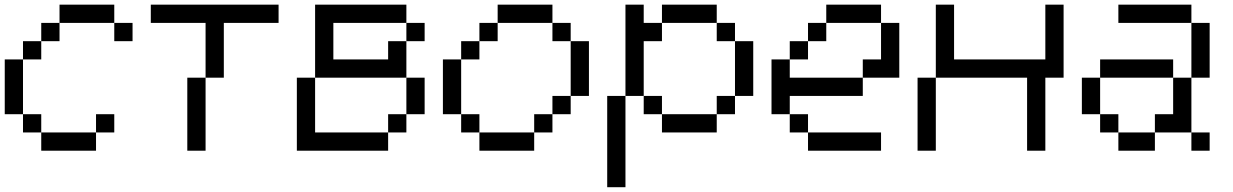

<svg xmlns="http://www.w3.org/2000/svg" viewBox="-20 -635 5194 809"><path d="M153.8 0V-76.9H384.6V0ZM76.9 -76.9V-153.8H153.8V-76.9ZM384.6 -76.9V-153.8H461.5V-76.9ZM0 -153.8V-384.6H76.9V-153.8ZM76.9 -384.6V-461.5H153.8V-384.6ZM153.8 -461.5V-538.5H230.8V-461.5ZM461.5 -461.5V-538.5H538.5V-461.5ZM230.8 -538.5V-615.4H461.5V-538.5Z M615.4 -615.4H1153.8V-538.5H923.1V-307.7H846.2V-538.5H615.4ZM846.2 -307.7V0H769.2V-307.7Z M1615.4 -384.6V-461.5H1692.3V-538.5H1384.6V-384.6ZM1307.7 -615.4H1692.3V-538.5H1769.2V-461.5H1692.3V-307.7H1307.7ZM1692.3 -307.7H1769.2V-153.8H1692.3ZM1692.3 -153.8H1615.4V-76.9H1692.3ZM1615.4 -76.9V0H1230.8V-307.7H1307.7V-76.9Z M2000 0V-76.9H2230.8V0ZM1923.1 -76.9V-153.8H2000V-76.9ZM2230.8 -76.9V-153.8H2307.7V-76.9ZM2307.7 -153.8V-230.8H2384.6V-153.8ZM1846.2 -153.8V-384.6H1923.1V-153.8ZM1923.1 -384.6V-461.5H2000V-384.6ZM2384.6 -230.8V-461.5H2461.5V-230.8ZM2000 -461.5V-538.5H2076.9V-461.5ZM2307.7 -461.5V-538.5H2384.6V-461.5ZM2076.9 -538.5V-615.4H2307.7V-538.5Z M2769.2 -76.9V-153.8H3000V-76.9ZM2538.5 153.8V-230.8H2615.4V153.8ZM2692.3 -153.8V-230.8H2769.2V-153.8ZM3000 -153.8V-230.8H3076.9V-153.8ZM3076.9 -230.8V-461.5H3153.8V-230.8ZM3000 -461.5V-538.5H3076.9V-461.5ZM2615.4 -230.8V-615.4H2692.3V-538.5H2769.2V-461.5H2692.3V-230.8ZM2769.2 -538.5V-615.4H3000V-538.5Z M3384.6 0V-76.9H3692.3V0ZM3307.7 -76.9V-153.8H3384.6V-76.9ZM3230.8 -153.8V-384.6H3307.7V-307.7H3615.4V-230.8H3307.7V-153.8ZM3307.7 -384.6V-461.5H3384.6V-384.6ZM3384.6 -461.5V-538.5H3461.5V-461.5ZM3615.4 -307.7V-384.6H3692.3V-538.5H3769.2V-307.7ZM3461.5 -538.5V-615.4H3692.3V-538.5Z M3846.2 0V-307.7H3923.1V0ZM4307.7 0V-307.7H3923.1V-615.4H4000V-384.6H4384.6V-615.4H4461.5V-307.7H4384.6V0Z M4692.3 0V-76.9H4846.2V0ZM5000 0V-76.9H5076.9V0ZM4615.4 -76.9V-153.8H4692.3V-76.9ZM4538.5 -153.8V-307.7H4615.4V-153.8ZM4846.2 -76.9V-153.8H4923.1V-307.7H5000V-76.9ZM4615.4 -307.7V-384.6H4923.1V-307.7ZM5000 -307.7V-538.5H5076.9V-307.7ZM4692.3 -538.5V-615.4H5000V-538.5Z"/></svg>

Font: Mintsoda - Lime Green 13x16
Style: Regular
Weight: 400
Designer: Mintsoda-15
Version: Version 1.0